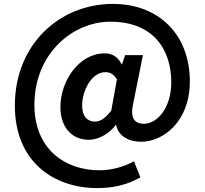

<svg xmlns="http://www.w3.org/2000/svg" viewBox="-20 -772 1047 982"><path d="M478 190C558 190 630 174 698 135L665 53C617 80 551 99 490 99C308 99 156 -13 156 -236C156 -495 349 -661 545 -661C763 -661 856 -520 856 -351C856 -221 785 -139 716 -139C663 -139 645 -175 662 -246L711 -490H620L604 -443H602C583 -482 554 -499 515 -499C384 -499 289 -358 289 -225C289 -121 347 -57 435 -57C482 -57 540 -88 572 -133H574C585 -77 637 -47 701 -47C816 -47 951 -151 951 -356C951 -589 798 -752 557 -752C285 -752 56 -545 56 -232C56 52 251 190 478 190ZM466 -150C427 -150 400 -177 400 -233C400 -305 447 -403 519 -403C544 -403 563 -391 578 -366L549 -206C517 -166 493 -150 466 -150Z"/></svg>

Font: Spoqa Han Sans Neo Bold
Style: Bold
Weight: 700
Designer: [Spoqa Han Sans Neo] Dong-huui Kim  Younghwa Kang  Yujin Lee  [Noto Sans] Ryoko NISHIZUKA  (kana & ideographs); Paul D. 
Foundry: Spoqa (http://www.spoqa-han-sans.com)
Version: Version 1.100;hotconv 1.0.109;makeotfexe 2.5.65596